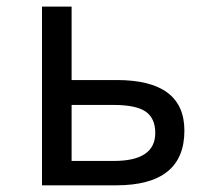

<svg xmlns="http://www.w3.org/2000/svg" viewBox="-20 -556 640 576"><path d="M194.8 -315.9H330.1Q533.2 -315.9 533.2 -164.1Q533.2 0 328.1 0H106V-536.1H194.8ZM194.8 -241.2V-73.2H321.8Q445.8 -73.2 445.8 -157.2Q445.8 -201.2 417 -221.2Q388.2 -241.2 319.8 -241.2Z"/></svg>

Font: Noto Mono
Style: Regular
Weight: 400
Designer: Monotype Design Team
Foundry: Monotype Imaging Inc.
Version: Version 1.00